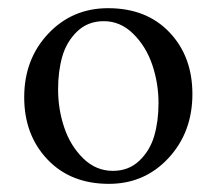

<svg xmlns="http://www.w3.org/2000/svg" viewBox="-20 -449 537 476"><path d="M237.3 -396.5Q197.8 -396.5 171.4 -371.1Q145 -345.7 134.5 -309.1Q124 -272.5 124 -227.5Q124 -178.2 139.2 -133.1Q154.3 -87.9 186 -56.6Q217.8 -25.4 259.8 -25.4Q299.3 -25.4 325.7 -50.8Q352.1 -76.2 362.5 -112.5Q373 -148.9 373 -193.4Q373 -242.2 357.7 -287.8Q342.3 -333.5 310.5 -365Q278.8 -396.5 237.3 -396.5ZM248 -428.7Q343.3 -428.7 400.1 -368.9Q457 -309.1 457 -215.8Q457 -121.1 397.7 -57.1Q338.4 6.8 250 6.8Q154.8 6.8 97.4 -54Q40 -114.7 40 -208Q40 -302.2 99.6 -365.5Q159.2 -428.7 248 -428.7Z"/></svg>

Font: Amiri
Style: Regular
Weight: 400
Designer: Khaled Hosny
Version: Version 000.108